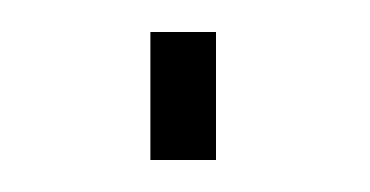

<svg xmlns="http://www.w3.org/2000/svg" viewBox="-20 -370 231 120"><path d="M74 -350H115V-270H74Z"/></svg>

Font: Cairo ExtraLight
Style: Regular
Weight: 250
Designer: Mohamed Gaber, the designers of Titillium
Foundry: Kief Type Foundry
Version: Version 2.009; ttfautohint (v1.5.33-1714) -l 8 -r 50 -G 200 